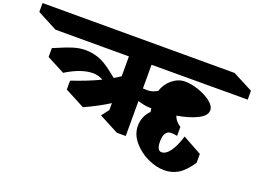

<svg xmlns="http://www.w3.org/2000/svg" viewBox="-297 -1101 2128 1584"><g transform="rotate(20 766.5 -309.5)"><path d="M854 -407Q867 -406 897 -406Q937 -406 979 -431Q1001 -497 1052.5 -538.5Q1104 -580 1163 -580Q1216 -580 1281.5 -558Q1347 -536 1392.5 -500.5Q1438 -465 1438 -427Q1438 -379 1366.5 -343.5Q1295 -308 1190 -291Q1202 -248 1253 -214V-136Q1221 -142 1198 -142Q1168 -142 1152 -117Q1136 -92 1136 -46Q1136 35 1177 35Q1216 35 1251.5 -15Q1287 -65 1313 -152L1480 -60V18Q1423 102 1369 134.5Q1315 167 1247 167Q1176 167 1099.5 130.5Q1023 94 971.5 31.5Q920 -31 920 -104Q920 -146 935.5 -182.5Q951 -219 980 -247L974 -277H968Q917 -277 855 -297V10H777L605 -80L655 -145V-206Q569 -151 442 -92L267 -184V-262Q410 -310 515 -361Q471 -385 426 -385Q323 -385 191 -303L34 -385V-463Q143 -510 197.5 -526.5Q252 -543 303 -543Q359 -543 417 -523.5Q475 -504 551 -443L598 -406Q629 -424 655 -442V-616H10L-165 -708V-786H1521L1698 -694V-616L854 -615Z"/></g></svg>

Font: Inknut Antiqua Black
Style: Regular
Weight: 900
Designer: Claus Eggers Sørensen
Foundry: Claus Eggers Sørensen
Version: Version 1.003; ttfautohint (v1.8.2) -l 8 -r 50 -G 200 -x 14 